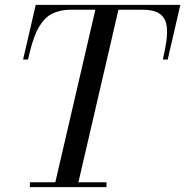

<svg xmlns="http://www.w3.org/2000/svg" viewBox="-20 -770 762 790"><path d="M103 -20H207.6L372.4 -730H272Q247.2 -730 226.8 -725.1Q206.4 -720.1 190.8 -711.6Q175.2 -703.1 162.3 -688.8Q149.4 -674.4 140.1 -658.8Q130.8 -643.2 122.3 -620.5Q113.9 -597.8 107.9 -576.2Q101.9 -554.8 95 -525H75L127 -750H722L670 -525H650Q655.2 -548 658.7 -565.6Q662.1 -583.1 664.7 -601.9Q667.2 -620.8 667.4 -634.7Q667.6 -648.6 665.8 -662.6Q664 -676.6 659.3 -686.4Q654.6 -696.2 646.9 -704.9Q639.2 -713.6 628.1 -718.9Q616.9 -724.1 601.6 -727.1Q586.4 -730 567 -730H467.4L302.6 -20H418V0H103Z"/></svg>

Font: Bodoni* 11
Style: Italic
Weight: 400
Italic angle: -13°
Version: Version 1.002